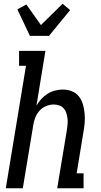

<svg xmlns="http://www.w3.org/2000/svg" viewBox="-20 -1007 540 1027"><path d="M140 -815 73 -957 121 -983 199 -873 315 -987 355 -953 242 -815ZM11 0 119 -655H82V-735H223L175 -442Q186 -461 201 -477.5Q216 -494 234.5 -505.5Q253 -517 274.5 -522.5Q296 -528 316 -528Q342 -528 364.5 -519Q387 -510 402 -491Q417 -472 423.5 -449Q430 -426 432.5 -401Q435 -376 433 -350.5Q431 -325 426 -299L390 -80H427V0H286L338 -313Q340 -328 341.5 -343.5Q343 -359 341 -374Q339 -389 334.5 -403Q330 -417 320.5 -427.5Q311 -438 297 -443Q283 -448 267 -448Q247 -448 226.5 -439.5Q206 -431 191.5 -415Q177 -399 169 -378.5Q161 -358 158 -338L102 0Z"/></svg>

Font: Iosevka Curly Slab Medium
Style: Italic
Weight: 500
Italic angle: -9°
Monospace: yes
Designer: Belleve Invis
Foundry: Belleve Invis
Version: Version 22.1.2; ttfautohint (v1.8.4)